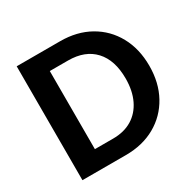

<svg xmlns="http://www.w3.org/2000/svg" viewBox="-154 -861 1030 1022"><g transform="rotate(-30 361.0 -350.0)"><path d="M71 0V-700H338Q441 -700 519 -656Q597 -612 640.5 -533Q684 -454 684 -350Q684 -246 640.5 -167Q597 -88 519 -44Q441 0 338 0ZM211 -110H323Q391 -110 439.5 -139.5Q488 -169 514.5 -224Q541 -279 541 -354Q541 -467 484 -528.5Q427 -590 323 -590H211Z"/></g></svg>

Font: Moderustic SemiBold
Style: Regular
Weight: 600
Designer: Tural Alisoy
Foundry: TAFT Foundry
Version: Version 2.120